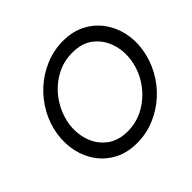

<svg xmlns="http://www.w3.org/2000/svg" viewBox="-171 -904 1108 1108"><g transform="rotate(-45 383.5 -350.0)"><path d="M160 -350Q173 -425 216 -487.5Q259 -550 324 -587.5Q389 -625 466 -624Q543 -624 592.5 -584.5Q642 -545 662.5 -483Q683 -421 672 -350Q660 -276 616.5 -213.5Q573 -151 508.5 -113.5Q444 -76 366 -76Q290 -77 240 -116Q190 -155 169.5 -217.5Q149 -280 160 -350ZM70 -350Q60 -280 75 -215Q90 -150 128 -99.5Q166 -49 224 -19.5Q282 10 358 10Q435 10 503 -18.5Q571 -47 625.5 -96.5Q680 -146 715.5 -211.5Q751 -277 762 -350Q773 -421 757.5 -485.5Q742 -550 704 -600.5Q666 -651 608 -680.5Q550 -710 474 -710Q398 -710 329.5 -681.5Q261 -653 206.5 -603.5Q152 -554 116.5 -489Q81 -424 70 -350Z"/></g></svg>

Font: Jost* 400 Book Italic
Style: Italic
Weight: 400
Italic angle: -10°
Version: Version 3.200; ttfautohint (v0.97) -l 8 -r 50 -G 200 -x 14 -